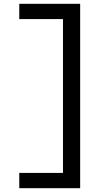

<svg xmlns="http://www.w3.org/2000/svg" viewBox="-20 -843 540 1006"><path d="M81 143V63H310V-743H81V-823H400V143Z"/></svg>

Font: iosevka_custom_sans_ss08 Md
Style: Regular
Weight: 500
Designer: Belleve Invis
Foundry: Belleve Invis
Version: Version 10.3.0; ttfautohint (v1.8.3)